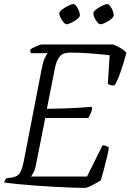

<svg xmlns="http://www.w3.org/2000/svg" viewBox="-26 -922 640 942"><path d="M391 0Q367 0 327.5 -1.5Q288 -3 241 -5.5Q194 -8 147 -11.5Q100 -15 59.5 -19Q19 -23 -6 -27Q-4 -32 -1 -38Q2 -44 7 -48L32 -51Q58 -55 70 -71Q82 -87 91 -133L179 -587Q185 -618 193.5 -636.5Q202 -655 208 -661H127Q125 -663 123.5 -667.5Q122 -672 122 -678Q127 -683 139 -689Q151 -695 163 -699.5Q175 -704 181 -704H528Q547 -697 566 -686Q585 -675 594 -663Q581 -613 565 -567.5Q549 -522 536 -504Q525 -501 516 -504.5Q507 -508 503 -510L512 -651Q479 -655 424 -659.5Q369 -664 318 -664Q284 -664 268 -646Q252 -628 244 -590L204 -388Q253 -389 288.5 -390Q324 -391 355 -393Q386 -395 422 -398L427 -391Q423 -374 417 -361.5Q411 -349 407 -343H196L151 -116Q147 -93 139.5 -78Q132 -63 126 -56H401L477 -209Q488 -209 497 -205Q506 -201 508 -198Q506 -181 499.5 -153.5Q493 -126 485 -95.5Q477 -65 469 -38Q456 -29 431 -15.5Q406 -2 391 0ZM467 -803Q460 -803 452 -812.5Q444 -822 438 -834.5Q432 -847 432 -856Q432 -865 445.5 -875.5Q459 -886 475.5 -894Q492 -902 500 -902Q507 -902 514.5 -892Q522 -882 527 -869.5Q532 -857 532 -848Q532 -839 519.5 -828.5Q507 -818 491 -810.5Q475 -803 467 -803ZM300 -803Q294 -803 286 -812.5Q278 -822 271.5 -834.5Q265 -847 265 -856Q265 -865 279 -875.5Q293 -886 309.5 -894Q326 -902 334 -902Q341 -902 348.5 -892Q356 -882 361 -869.5Q366 -857 366 -848Q366 -839 353 -828.5Q340 -818 324.5 -810.5Q309 -803 300 -803Z"/></svg>

Font: Texturina 72pt 72pt ExtraLight
Style: Italic
Weight: 200
Italic angle: -11°
Designer: Guillermo Torres Carreño
Foundry: Omnibus-Type
Version: Version 1.002; ttfautohint (v1.8.3)